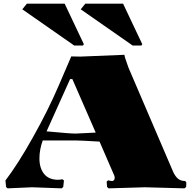

<svg xmlns="http://www.w3.org/2000/svg" viewBox="-20 -1030 1050 1051"><path d="M386.2 -780.8 102.1 -979 127 -1009.8H334L439 -788.1L434.1 -780.8ZM706.1 -780.8 421.9 -979 446.8 -1009.8H653.8L758.8 -788.1L753.9 -780.8ZM524.9 -254.9Q417 -261.2 393.1 -261.2H213.9Q195.8 -210.4 195.8 -163.1Q195.8 -109.9 221.4 -77.9Q247.1 -45.9 298.8 -45.9Q302.2 -45.9 306.2 -46.4Q310.1 -46.9 314.7 -47.6Q319.3 -48.3 321.8 -48.8L330.1 -42L326.2 -6.8L317.9 1L155.8 -4.9L21 1L13.2 -6.8L9.8 -42Q78.6 -132.3 161.1 -279.8Q243.7 -427.2 300.8 -560.1L370.1 -721.2L419.9 -720.2L661.1 -730Q661.1 -720.2 683.1 -660.2L926.8 -91.8Q938.5 -65.4 953.9 -52.2Q969.2 -39.1 994.1 -39.1L1000 -30.8L999 -6.8L990.2 1L772.9 -4.9L574.2 1L565.9 -6.8L564 -36.1L571.8 -43Q587.4 -39.1 594.2 -39.1Q600.1 -39.1 604 -44.2Q607.9 -49.3 607.9 -56.2Q607.9 -62 606 -67.9ZM503.9 -304.2 376 -597.2H363.8L234.9 -311Q363.3 -298.8 393.1 -298.8Q404.8 -298.8 503.9 -304.2Z"/></svg>

Font: Yokawerad
Style: Regular
Weight: 500
Designer: gluk
Foundry: gluk
Version: Version 0.79